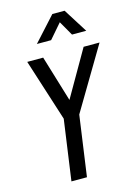

<svg xmlns="http://www.w3.org/2000/svg" viewBox="-143 -1060 807 1135"><g transform="rotate(-15 260.5 -492.5)"><path d="M148 0 200 -370 78.5 -750H176L272 -433H241L423.5 -750H521L295 -370L243 0ZM161 -837.5 295 -985H370L463 -837.5H376L325 -926.5L248 -837.5Z"/></g></svg>

Font: Mohave Light Medium
Style: Italic
Weight: 500
Italic angle: -8°
Version: Version 2.003